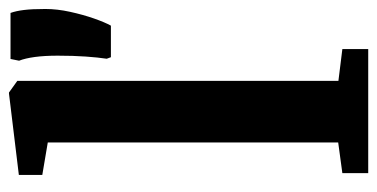

<svg xmlns="http://www.w3.org/2000/svg" viewBox="-231 -629 860 438"><g transform="rotate(-90 199.0 -410.0)"><path d="M93 -68.5V-731L19 -743.5V-797L204.5 -819.5H207L233.5 -800.5V-68L306 -59V0H23V-59ZM359.5 -587H287.5L284 -596.5Q287 -616 289 -644.5Q291 -673 291 -708.5Q291 -738.5 288 -760.5Q285 -782.5 279.5 -796.5L283.5 -816H388.5Q393 -803.5 395.2 -785.5Q397.5 -767.5 397.5 -736.5Q397.5 -709.5 391 -680Q384.5 -650.5 375.8 -625.5Q367 -600.5 359.5 -587Z"/></g></svg>

Font: Merriweather 20pt
Style: Bold
Weight: 700
Version: Version 2.100